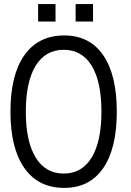

<svg xmlns="http://www.w3.org/2000/svg" viewBox="-20 -900 640 937"><path d="M31 -355Q31 -534 98.5 -630Q166 -726 291 -727Q416 -728 483 -631.5Q550 -535 550 -355Q550 -175 483 -78.5Q416 18 291 17Q166 16 98.5 -80.5Q31 -177 31 -355ZM475 -355Q475 -501 427.5 -579Q380 -657 291 -657Q202 -657 154 -579Q106 -501 106 -355Q106 -210 154 -131.5Q202 -53 291 -53Q380 -53 427.5 -131.5Q475 -210 475 -355ZM251 -795H166V-880H251ZM434 -795H349V-880H434Z"/></svg>

Font: Orbit
Style: Regular
Weight: 400
Designer: Sooun Cho
Foundry: JAMO
Version: Version 1.000; ttfautohint (v1.8.4.7-5d5b);gftools[0.9.29]